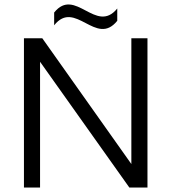

<svg xmlns="http://www.w3.org/2000/svg" viewBox="-20 -838 768 858"><path d="M567 -667V-105L169 -667H87V0H159V-562L558 0H639V-667H567ZM504 -745V-800C409 -683 316 -899 222 -782V-725C316 -843 409 -627 504 -745Z"/></svg>

Font: Maven Pro
Style: Regular
Weight: 400
Designer: Joe Prince
Foundry: Joe Prince
Version: Version 1.003